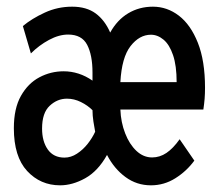

<svg xmlns="http://www.w3.org/2000/svg" viewBox="-20 -543 656 575"><path d="M160 12Q101 12 61.2 -31Q21.5 -74 21.5 -159Q21.5 -218.5 42.8 -256Q64 -293.5 98 -311.5Q132 -329.5 170.5 -329.5Q193.5 -329.5 215.2 -322.5Q237 -315.5 257 -301.5V-326Q257 -378 241 -408.8Q225 -439.5 184 -439.5Q156.5 -439.5 126.8 -423.5Q97 -407.5 72.5 -383L48.5 -465Q75.5 -487.5 114 -505.2Q152.5 -523 196 -523Q239 -523 266.5 -502.8Q294 -482.5 310 -445.5Q331 -483.5 364 -503.2Q397 -523 438 -523Q480.5 -523 515.8 -496Q551 -469 572.5 -415Q594 -361 594 -280Q594 -263 592.8 -247.2Q591.5 -231.5 589 -215H340.5Q342 -176.5 354.8 -143.8Q367.5 -111 388.5 -91.2Q409.5 -71.5 435.5 -71.5Q458.5 -71.5 478.5 -85Q498.5 -98.5 518 -126L562 -62Q539 -30.5 505.2 -9.2Q471.5 12 432 12Q389.5 12 355.8 -12.8Q322 -37.5 300.5 -79Q273.5 -30.5 235.2 -9.2Q197 12 160 12ZM173 -71Q192.5 -71 210.5 -82.8Q228.5 -94.5 242.5 -112.2Q256.5 -130 265 -148.5Q262.5 -160.5 259.8 -178.8Q257 -197 257 -213Q242.5 -227.5 222.2 -237.5Q202 -247.5 180.5 -247.5Q151.5 -247.5 128.8 -226.2Q106 -205 106 -158Q106 -119.5 123.2 -95.2Q140.5 -71 173 -71ZM340.5 -297H509Q509 -346.5 498.2 -378Q487.5 -409.5 469.8 -424.2Q452 -439 432 -439Q397.5 -439 371 -405Q344.5 -371 340.5 -297Z"/></svg>

Font: Overpass Mono SemiBold
Style: Regular
Weight: 600
Monospace: yes
Designer: Delve Withrington, Dave Bailey
Foundry: Delve Fonts LLC
Version: Version 4.000